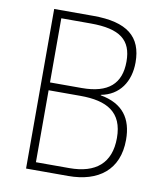

<svg xmlns="http://www.w3.org/2000/svg" viewBox="-81 -780 716 846"><g transform="rotate(10 277.0 -357.0)"><path d="M268 -714H93V0H282C416 0 505 -66 505 -201C505 -296 462 -357 361 -375V-377C443 -392 487 -458 487 -544C487 -659 420 -714 268 -714ZM273 -392H131V-679H263C394 -679 447 -637 447 -541C447 -442 392 -392 273 -392ZM131 -357H273C393 -357 464 -317 464 -202C464 -89 398 -35 281 -35H131Z"/></g></svg>

Font: Noto Sans Devanagari UI SemiCondensed ExtraLight
Style: Regular
Weight: 200
Width: 4
Designer: Jelle Bosma - Monotype Design Team
Foundry: Monotype Imaging Inc.
Version: Version 2.004